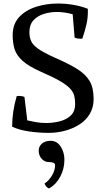

<svg xmlns="http://www.w3.org/2000/svg" viewBox="-20 -736 585 1091"><path d="M258 19Q201 19 145.5 11Q90 3 49 -16Q49 -59 55.5 -102.5Q62 -146 75 -190Q78 -190 81 -190.5Q84 -191 88 -191Q106 -191 119 -185L135 -52Q154 -48 181.5 -42.5Q209 -37 243 -37Q279 -37 317 -46Q355 -55 381 -78.5Q407 -102 407 -146Q407 -172 401.5 -193Q396 -214 377 -234Q358 -254 319 -276.5Q280 -299 213 -328Q141 -360 106.5 -392Q72 -424 62 -459.5Q52 -495 52 -536Q52 -599 88.5 -638.5Q125 -678 184 -697Q243 -716 309 -716Q353 -716 397 -708.5Q441 -701 479 -686Q481 -640 471.5 -598.5Q462 -557 448 -517Q445 -516 441.5 -516Q438 -516 435 -516Q418 -516 404 -522L393 -655Q372 -661 349 -664.5Q326 -668 303 -668Q264 -668 228 -656.5Q192 -645 169.5 -620Q147 -595 147 -553Q147 -525 157 -502.5Q167 -480 197.5 -458.5Q228 -437 290 -409Q368 -375 417 -345Q466 -315 489 -276Q512 -237 512 -174Q512 -125 490 -88.5Q468 -52 431 -28.5Q394 -5 349 7Q304 19 258 19ZM200 120Q200 95 219 79.5Q238 64 267 64Q304 64 325 97Q346 130 346 171Q346 224 322 268.5Q298 313 259 335Q242 329 233 307Q258 291 275.5 261Q293 231 293 203Q293 185 258 185Q234 185 217 166.5Q200 148 200 120Z"/></svg>

Font: Alike
Style: Regular
Weight: 400
Designer: Sveta Sebyakina
Foundry: Cyreal (www.cyreal.org)
Version: Version 1.301; ttfautohint (v1.8.4.7-5d5b)